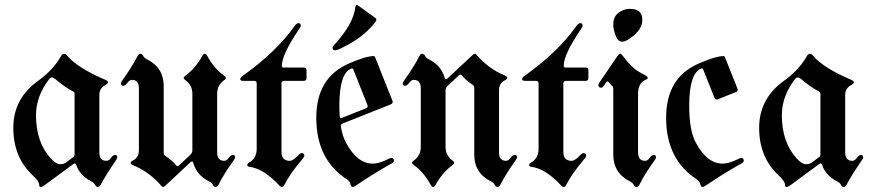

<svg xmlns="http://www.w3.org/2000/svg" viewBox="-20 -738 3480 768"><path d="M132.8 -415Q192.9 -458 225.1 -515.1Q229.5 -522.9 236.1 -522.9Q242.7 -522.9 249.5 -514.6Q290 -466.3 401.9 -418.5Q412.1 -414.1 412.1 -408.9Q412.1 -403.8 399.9 -397Q377.4 -384.3 377.4 -358.4V-128.4Q377.4 -94.7 405.8 -94.7Q415.5 -94.7 423.8 -106.4Q432.1 -118.2 440.4 -118.2Q449.2 -118.2 449.2 -108.4Q449.2 -104 441.4 -93.3Q401.4 -34.7 382.8 1Q378.4 9.8 371.3 9.8Q364.3 9.8 360.4 1.5Q356.4 -6.8 344.7 -12.7Q298.8 -36.1 284.2 -80.1Q282.7 -84.5 279.8 -84.5Q276.9 -84.5 272.9 -81.5L160.2 1.5Q148.9 9.8 142.8 9.8Q136.7 9.8 136.7 1Q136.7 -12.7 109.9 -37.6Q33.2 -109.4 33.2 -226.6Q33.2 -343.8 132.8 -415ZM124 -277.8Q124 -168.9 183.1 -104.5Q204.6 -81.1 219.7 -81.1Q234.9 -81.1 244.1 -87.9L272.9 -109.4Q278.3 -113.3 278.3 -119.6V-363.3Q278.3 -369.1 272.5 -372.1Q240.7 -388.2 199.7 -422.9Q193.4 -428.2 187.5 -428.2Q181.6 -428.2 176.8 -421.9Q124 -352.5 124 -277.8Z M463.9 0ZM920.4 -108.4Q920.4 -104 912.6 -93.3Q875 -41.5 854 1Q849.6 9.8 842.5 9.8Q835.4 9.8 831.5 1.5Q827.6 -6.8 815.9 -12.7Q767.1 -37.1 753.4 -85.4Q751 -92.3 748 -92.3Q745.1 -92.3 742.2 -89.4L640.1 5.9Q635.7 9.8 632.3 9.8Q628.9 9.8 626 5.9Q577.1 -50.3 515.6 -75.7Q502.4 -81.1 502.4 -86.4Q502.4 -91.8 513.7 -97.2Q535.6 -108.4 535.6 -137.2V-384.8Q535.6 -418.5 507.8 -418.5Q498 -418.5 489.7 -406.7Q481.4 -395 472.7 -395Q463.9 -395 463.9 -404.8Q463.9 -409.2 471.7 -419.9Q508.8 -471.7 530.3 -514.2Q534.7 -522.9 541.7 -522.9Q548.8 -522.9 552.7 -514.6Q556.6 -506.3 568.4 -500.5Q634.8 -467.3 634.8 -393.6V-126Q634.8 -119.1 639.6 -115.7Q669.9 -95.2 685.5 -75.7Q687.5 -73.2 690.2 -73.2Q692.9 -73.2 695.3 -75.7L741.2 -118.7Q749.5 -126.5 749.5 -136.7V-363.3Q749.5 -397.5 720.2 -418.5Q714.8 -422.4 714.8 -426.5Q714.8 -430.7 721.2 -435.1Q761.2 -463.9 789.1 -514.2Q793.9 -522.9 799.1 -522.9Q804.2 -522.9 809.1 -514.2Q837.9 -461.9 877 -435.1Q883.3 -430.7 883.3 -426.5Q883.3 -422.4 877.9 -418.5Q848.6 -397.9 848.6 -363.3V-128.4Q848.6 -94.7 877 -94.7Q886.7 -94.7 895 -106.4Q903.3 -118.2 911.9 -118.2Q920.4 -118.2 920.4 -108.4Z M952.6 -436Q1083.5 -528.8 1158.2 -633.8Q1166.5 -645.5 1173.8 -645.5Q1183.1 -645.5 1183.1 -635.7Q1183.1 -630.4 1175.8 -620.6Q1107.4 -520 1107.4 -474.6Q1107.4 -467.8 1114.7 -467.8H1195.3Q1206.1 -467.8 1206.1 -457V-425.3Q1206.1 -414.6 1195.3 -414.6H1116.7Q1106 -414.6 1106 -403.8V-129.9Q1106 -94.7 1139.6 -94.7Q1152.3 -94.7 1174.8 -118.7Q1181.2 -125.5 1186 -125.5Q1197.3 -125.5 1197.3 -115.2Q1197.3 -110.8 1191.4 -104Q1140.6 -44.4 1116.7 2.9Q1113.3 9.8 1107.9 9.8Q1102.5 9.8 1096.2 2.9Q1033.7 -64 977.5 -70.8Q969.2 -71.8 969.2 -77.6Q969.2 -83.5 974.6 -86.4Q1006.8 -104 1006.8 -142.6V-403.8Q1006.8 -414.6 997.1 -414.6H953.6Q940.9 -414.6 940.9 -421.1Q940.9 -427.7 952.6 -436Z M1245.1 0ZM1310.1 -547.4Q1310.1 -550.8 1314.9 -556.2Q1394 -642.1 1401.4 -709.5Q1402.3 -717.8 1407.2 -717.8Q1410.2 -717.8 1414.6 -714.4L1480.5 -667Q1485.4 -663.6 1485.4 -659.4Q1485.4 -655.3 1482.4 -651.4Q1442.4 -598.1 1374.5 -560.5Q1331.1 -536.6 1320.8 -536.6Q1310.1 -536.6 1310.1 -547.4ZM1245.1 -267.1Q1245.1 -427.2 1375.5 -483.9Q1443.8 -513.7 1475.1 -513.7Q1478.5 -513.7 1480 -510.3L1549.3 -335.9Q1550.8 -333 1550.8 -330.1Q1550.8 -323.7 1542.5 -320.3L1352.1 -244.6Q1343.3 -241.2 1343.3 -234.9Q1343.3 -232.4 1343.8 -230Q1350.1 -193.4 1363.8 -167.5Q1408.7 -83.5 1471.2 -83.5Q1496.6 -83.5 1535.6 -103Q1542.5 -106.4 1545.4 -106.4Q1555.7 -106.4 1555.7 -94.7Q1555.7 -89.4 1546.9 -84.5Q1474.6 -43.9 1404.8 3.4Q1395.5 9.8 1390.1 9.8Q1384.8 9.8 1381.6 -2Q1378.4 -13.7 1367.2 -21Q1245.1 -100.1 1245.1 -267.1ZM1337.4 -314Q1337.4 -280.8 1339.4 -270Q1340.3 -265.6 1343 -265.6Q1345.7 -265.6 1349.1 -267.1L1443.8 -304.7Q1450.7 -307.6 1450.7 -313.5Q1450.7 -315.9 1449.2 -319.3L1393.6 -459.5Q1391.6 -464.4 1388.9 -464.4Q1386.2 -464.4 1385.3 -463.9Q1337.4 -445.8 1337.4 -314Z M1591.3 -404.8Q1591.3 -409.2 1599.1 -419.9Q1636.7 -471.7 1657.7 -514.2Q1662.1 -522.9 1669.2 -522.9Q1676.3 -522.9 1680.2 -514.6Q1684.1 -506.3 1695.8 -500.5Q1744.6 -476.1 1758.3 -427.7Q1760.7 -420.9 1763.7 -420.9Q1766.6 -420.9 1769.5 -423.8L1871.6 -519Q1876 -522.9 1879.4 -522.9Q1882.8 -522.9 1885.7 -519Q1934.6 -462.9 1996.1 -437.5Q2009.3 -432.1 2009.3 -426.8Q2009.3 -421.4 1998 -416Q1976.1 -404.8 1976.1 -376V-128.4Q1976.1 -94.7 2003.9 -94.7Q2013.7 -94.7 2022 -106.4Q2030.3 -118.2 2039.1 -118.2Q2047.9 -118.2 2047.9 -108.4Q2047.9 -104 2040 -93.3Q2002.9 -41.5 1981.4 1Q1977.1 9.8 1970 9.8Q1962.9 9.8 1959 1.5Q1955.1 -6.8 1943.4 -12.7Q1877 -45.9 1877 -119.6V-387.2Q1877 -394 1872.1 -397.5Q1841.8 -418 1826.2 -437.5Q1824.2 -439.9 1821.5 -439.9Q1818.8 -439.9 1816.4 -437.5L1770.5 -394.5Q1762.2 -386.7 1762.2 -376.5V-149.9Q1762.2 -115.7 1791.5 -94.7Q1796.9 -90.8 1796.9 -86.7Q1796.9 -82.5 1790.5 -78.1Q1750.5 -49.3 1722.7 1Q1717.8 9.8 1712.6 9.8Q1707.5 9.8 1702.6 1Q1673.8 -51.3 1634.8 -78.1Q1628.4 -82.5 1628.4 -86.7Q1628.4 -90.8 1633.8 -94.7Q1663.1 -115.2 1663.1 -149.9V-384.8Q1663.1 -418.5 1634.8 -418.5Q1625 -418.5 1616.7 -406.7Q1608.4 -395 1599.9 -395Q1591.3 -395 1591.3 -404.8Z M2080.1 -436Q2210.9 -528.8 2285.6 -633.8Q2293.9 -645.5 2301.3 -645.5Q2310.5 -645.5 2310.5 -635.7Q2310.5 -630.4 2303.2 -620.6Q2234.9 -520 2234.9 -474.6Q2234.9 -467.8 2242.2 -467.8H2322.8Q2333.5 -467.8 2333.5 -457V-425.3Q2333.5 -414.6 2322.8 -414.6H2244.1Q2233.4 -414.6 2233.4 -403.8V-129.9Q2233.4 -94.7 2267.1 -94.7Q2279.8 -94.7 2302.2 -118.7Q2308.6 -125.5 2313.5 -125.5Q2324.7 -125.5 2324.7 -115.2Q2324.7 -110.8 2318.8 -104Q2268.1 -44.4 2244.1 2.9Q2240.7 9.8 2235.4 9.8Q2230 9.8 2223.6 2.9Q2161.1 -64 2105 -70.8Q2096.7 -71.8 2096.7 -77.6Q2096.7 -83.5 2102.1 -86.4Q2134.3 -104 2134.3 -142.6V-403.8Q2134.3 -414.6 2124.5 -414.6H2081.1Q2068.4 -414.6 2068.4 -421.1Q2068.4 -427.7 2080.1 -436Z M2373.5 0ZM2433.1 -637.2Q2433.1 -672.4 2454.6 -687.5Q2476.1 -702.6 2499.5 -702.6Q2549.3 -702.6 2549.3 -658.7Q2549.3 -626.5 2518.3 -598.9Q2487.3 -571.3 2468.3 -571.3Q2451.2 -571.3 2442.1 -596.9Q2433.1 -622.6 2433.1 -637.2ZM2373.5 -397.9Q2373.5 -401.9 2376.5 -406.2L2451.7 -516.6Q2456.1 -522.9 2460.4 -522.9Q2464.8 -522.9 2468.8 -517.6Q2507.8 -464.8 2541 -447.8Q2571.3 -432.6 2571.3 -427.5Q2571.3 -422.4 2564 -419.4Q2532.2 -406.7 2532.2 -363.3V-128.4Q2532.2 -94.7 2560.5 -94.7Q2570.3 -94.7 2578.6 -106.4Q2586.9 -118.2 2595.2 -118.2Q2604 -118.2 2604 -108.4Q2604 -104 2596.2 -93.3Q2558.6 -41.5 2537.6 1Q2533.2 9.8 2526.1 9.8Q2519 9.8 2515.1 1.5Q2511.2 -6.8 2499.5 -12.7Q2433.1 -45.9 2433.1 -119.6V-383.3Q2433.1 -390.1 2429.2 -393.6Q2420.9 -400.9 2414.6 -409.2Q2412.6 -412.1 2409.7 -412.1Q2407.2 -412.1 2404.3 -408.2L2395 -394.5Q2390.1 -387.2 2385.3 -387.2Q2373.5 -387.2 2373.5 -397.9Z M2644.5 -267.1Q2644.5 -427.7 2774.9 -483.9Q2843.3 -513.7 2874.5 -513.7Q2877.9 -513.7 2879.4 -510.3L2929.7 -383.8Q2930.7 -381.3 2930.7 -378.9Q2930.7 -372.6 2923.3 -369.6L2851.6 -340.8Q2849.1 -339.8 2846.7 -339.8Q2840.3 -339.8 2837.4 -347.7L2793 -459.5Q2791 -464.4 2788.6 -464.4Q2786.1 -464.4 2784.7 -463.9Q2736.8 -444.8 2736.8 -314Q2736.8 -216.8 2763.2 -167.5Q2808.1 -83.5 2870.6 -83.5Q2896 -83.5 2935.1 -103Q2941.9 -106.4 2944.8 -106.4Q2955.1 -106.4 2955.1 -94.7Q2955.1 -89.4 2946.3 -84.5Q2874 -43.9 2804.2 3.4Q2794.9 9.8 2789.6 9.8Q2784.2 9.8 2781 -2Q2777.8 -13.7 2766.6 -21Q2644.5 -100.1 2644.5 -267.1Z M3116.2 -415Q3176.3 -458 3208.5 -515.1Q3212.9 -522.9 3219.5 -522.9Q3226.1 -522.9 3232.9 -514.6Q3273.4 -466.3 3385.3 -418.5Q3395.5 -414.1 3395.5 -408.9Q3395.5 -403.8 3383.3 -397Q3360.8 -384.3 3360.8 -358.4V-128.4Q3360.8 -94.7 3389.2 -94.7Q3398.9 -94.7 3407.2 -106.4Q3415.5 -118.2 3423.8 -118.2Q3432.6 -118.2 3432.6 -108.4Q3432.6 -104 3424.8 -93.3Q3384.8 -34.7 3366.2 1Q3361.8 9.8 3354.7 9.8Q3347.7 9.8 3343.8 1.5Q3339.8 -6.8 3328.1 -12.7Q3282.2 -36.1 3267.6 -80.1Q3266.1 -84.5 3263.2 -84.5Q3260.3 -84.5 3256.3 -81.5L3143.6 1.5Q3132.3 9.8 3126.2 9.8Q3120.1 9.8 3120.1 1Q3120.1 -12.7 3093.3 -37.6Q3016.6 -109.4 3016.6 -226.6Q3016.6 -343.8 3116.2 -415ZM3107.4 -277.8Q3107.4 -168.9 3166.5 -104.5Q3188 -81.1 3203.1 -81.1Q3218.3 -81.1 3227.5 -87.9L3256.3 -109.4Q3261.7 -113.3 3261.7 -119.6V-363.3Q3261.7 -369.1 3255.9 -372.1Q3224.1 -388.2 3183.1 -422.9Q3176.8 -428.2 3170.9 -428.2Q3165 -428.2 3160.2 -421.9Q3107.4 -352.5 3107.4 -277.8Z"/></svg>

Font: UnifrakturMaguntia
Style: Book
Weight: 400
Designer: j. 'mach' wust, Gerrit Ansmann, Georg Duffner, based on a font by Peter Wiegel, original typeface by Carl Albert Fahrenw
Version: Version 2017-03-19